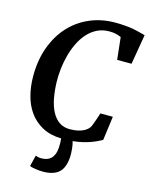

<svg xmlns="http://www.w3.org/2000/svg" viewBox="-141 -845 911 1164"><g transform="rotate(15 314.0 -263.0)"><path d="M177.7 147.5Q184.1 150.9 193.6 152.8Q203.1 154.8 214.4 154.8Q231 154.8 245.8 150.4Q260.7 146 272.2 135.7Q283.7 125.5 291 108.4Q298.3 91.3 300.3 65.9Q302.2 31.2 299.3 7.3Q228.5 5.4 179 -22Q129.4 -49.3 98.1 -93.3Q66.9 -137.2 52.5 -193.1Q38.1 -249 37.6 -308.6Q36.6 -411.1 66.4 -493.9Q96.2 -576.7 149.4 -634.8Q202.6 -692.9 275.6 -724.4Q348.6 -755.9 434.1 -755.9Q470.7 -755.9 498 -753.4Q525.4 -751 545.7 -747.6Q565.9 -744.1 580.8 -740Q595.7 -735.8 608.4 -732.9L626 -728L594.2 -540.5H503.9L488.8 -679.7Q474.6 -686.5 456.5 -690.9Q438.5 -695.3 414.6 -695.3Q371.6 -695.3 337.6 -678.2Q303.7 -661.1 277.8 -632.1Q252 -603 233.6 -564.9Q215.3 -526.9 204.1 -485.1Q192.9 -443.4 188 -400.4Q183.1 -357.4 184.1 -318.8Q185.5 -263.7 194.3 -216.6Q203.1 -169.4 221.2 -134.5Q239.3 -99.6 267.3 -79.8Q295.4 -60.1 335 -60.1Q347.7 -60.1 363.8 -61.8Q379.9 -63.5 396.2 -68.1Q412.6 -72.8 427.5 -81.3Q442.4 -89.8 453.1 -103.5Q456.5 -107.4 461.7 -120.4Q466.8 -133.3 472.4 -148.9Q478 -164.6 482.7 -179.2Q487.3 -193.8 489.3 -200.7H567.9L547.9 -50.3Q536.6 -43.9 520.3 -35.9Q503.9 -27.8 481.9 -19.8Q460 -11.7 432.4 -5.1Q404.8 1.5 370.6 4.9Q376.5 23.9 379.2 50.8Q381.8 77.6 380.9 102.5Q376.5 170.9 343 200.7Q309.6 230.5 242.7 230.5Q232.9 230.5 220.5 229.5Q208 228.5 196 226.6Q184.1 224.6 174.3 222.2Q164.6 219.7 160.6 216.8L177.7 147.5Z"/></g></svg>

Font: Brush Lettering One
Style: Bold Italic
Weight: 400
Italic angle: -7°
Designer: Eben Sorkin
Foundry: Eben Sorkin
Version: Version 1.001